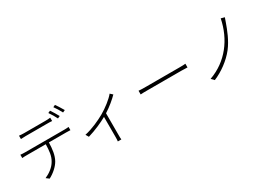

<svg xmlns="http://www.w3.org/2000/svg" viewBox="3 -1777 3863 2781"><g transform="rotate(-30 1935.0 -386.0)"><path d="M850 -826C879 -787 911 -733 934 -689L973 -707C951 -745 914 -805 887 -843ZM866 -669C845 -711 807 -769 783 -806L745 -789C772 -751 808 -691 827 -651ZM651 -664C676 -664 708 -664 735 -661V-717C708 -713 676 -712 651 -712H293C262 -712 240 -714 213 -717V-661C236 -663 264 -664 295 -664ZM174 -464C143 -464 119 -465 92 -468V-413C119 -416 143 -416 174 -416H487C484 -315 479 -227 432 -151C393 -83 320 -27 239 8L287 44C371 1 444 -67 481 -132C524 -209 536 -304 539 -416H828C851 -416 878 -415 898 -414V-468C875 -465 849 -464 828 -464Z M1654 -588C1606 -527 1494 -439 1397 -384C1311 -336 1180 -274 1053 -247L1082 -197C1209 -234 1335 -292 1415 -337V-3C1415 24 1414 59 1411 71H1470C1467 59 1467 24 1467 -3V-368C1557 -424 1647 -501 1695 -551Z M2038 -353C2065 -356 2109 -356 2165 -356H2720C2767 -356 2802 -354 2821 -353V-415C2801 -412 2771 -411 2719 -411H2165C2105 -411 2065 -412 2038 -415Z M3593 -728C3530 -413 3336 -151 3028 -42L3072 4C3209 -52 3354 -158 3447 -277C3535 -389 3590 -534 3627 -638C3635 -659 3645 -689 3653 -712Z"/></g></svg>

Font: Spoqa Han Sans Neo Light
Style: Regular
Weight: 300
Designer: [Spoqa Han Sans Neo] Dong-huui Kim  Younghwa Kang  Yujin Lee  [Noto Sans] Ryoko NISHIZUKA  (kana & ideographs); Paul D. 
Foundry: Spoqa (http://www.spoqa-han-sans.com)
Version: Version 1.000